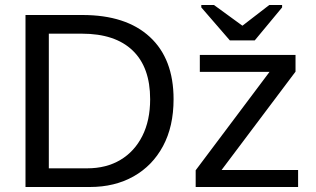

<svg xmlns="http://www.w3.org/2000/svg" viewBox="-20 -748 1262 768"><path d="M674.3 -351.1Q674.3 -242.2 632.1 -163.6Q589.8 -85 514.4 -42.5Q439 0 339.4 0H82V-688H309.6Q484.4 -688 579.3 -600.3Q674.3 -512.7 674.3 -351.1ZM580.6 -351.1Q580.6 -479 510.5 -546.1Q440.4 -613.3 307.6 -613.3H175.3V-74.7H328.6Q405.3 -74.7 461.7 -108.4Q518.1 -142.1 549.3 -204.1Q580.6 -266.1 580.6 -351.1ZM1172.4 -67.9V0H762.7V-66.9L1058.1 -460.4H779.3V-528.3H1162.1V-461.4L866.2 -67.9ZM1108.4 -718.3 999 -586.4H899.4L785.2 -718.3V-728H835.9L949.2 -645.5H950.2L1057.1 -728H1108.4Z"/></svg>

Font: Arimo
Style: Regular
Weight: 400
Designer: Steve Matteson
Foundry: Monotype Imaging Inc.
Version: Version 1.33